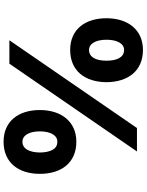

<svg xmlns="http://www.w3.org/2000/svg" viewBox="106 -886 812 1064"><g transform="rotate(90 512.0 -354.0)"><path d="M256.8 -336.9C372.1 -336.9 434.6 -418 435.5 -538.1C434.6 -657.2 373 -740.2 256.8 -740.2C145.5 -740.2 81.1 -657.2 81.1 -538.1C81.1 -419.9 142.6 -336.9 256.8 -336.9ZM256.8 -441.4C221.7 -441.4 200.2 -479.5 200.2 -538.1C200.2 -593.8 219.7 -635.7 256.8 -635.7C297.9 -635.7 316.4 -595.7 316.4 -538.1C316.4 -479.5 296.9 -441.4 256.8 -441.4ZM765.6 32.2C879.9 32.2 943.4 -48.8 943.4 -168.9C943.4 -288.1 881.8 -371.1 765.6 -371.1C654.3 -371.1 589.8 -288.1 589.8 -168.9C589.8 -50.8 651.4 32.2 765.6 32.2ZM765.6 -72.3C729.5 -72.3 708 -110.4 708 -168.9C708 -224.6 728.5 -266.6 765.6 -265.6C806.6 -266.6 824.2 -226.6 825.2 -168.9C824.2 -110.4 804.7 -72.3 765.6 -72.3ZM203.1 0H333L819.3 -707H689.5Z"/></g></svg>

Font: Pretendard Black
Style: Regular
Weight: 900
Designer: Base glyphs from Inter by Rasmus Andersson; Hangeul glyphs from Noto Sans CJK(Source Han Sans) by Jang Soo-young and Kan
Foundry: Kil Hyung-jin
Version: Version 1.309;Glyphs 3.2 (3225)